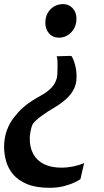

<svg xmlns="http://www.w3.org/2000/svg" viewBox="-26 -769 509 938"><path d="M323.5 -495Q330.5 -484 336.2 -467.5Q342 -451 345.2 -431.5Q348.5 -412 348 -391.5Q348 -358 333.5 -331.2Q319 -304.5 295.2 -283.5Q271.5 -262.5 243 -245.5Q206 -224 177.8 -203.5Q149.5 -183 134.5 -164Q130.5 -156 127.2 -144.8Q124 -133.5 122 -121Q120 -108.5 119.5 -96Q118.5 -49.5 136.5 -16.8Q154.5 16 189.2 33Q224 50 273.5 50Q304.5 50 335.8 43.2Q367 36.5 385 27.5L367 106Q361 111 340.2 121.2Q319.5 131.5 287.8 140Q256 148.5 216.5 148.5Q150 148.5 106.5 130.5Q63 112.5 38.2 83Q13.5 53.5 3.8 18Q-6 -17.5 -6 -52Q-5.5 -98 8 -133.5Q21.5 -169 43 -196.5Q64.5 -224 86 -243Q107.5 -262 131.5 -277.2Q155.5 -292.5 184 -308Q203.5 -319.5 218.8 -333.8Q234 -348 243.2 -365.8Q252.5 -383.5 254 -403.5Q255 -421 255.2 -438.5Q255.5 -456 254.8 -470.8Q254 -485.5 251 -494L317 -496ZM347.5 -676.5Q347 -637 321.8 -611Q296.5 -585 262.5 -585Q231.5 -585 213.2 -606.2Q195 -627.5 195.5 -658Q196 -699 221 -724Q246 -749 283.5 -749Q310 -749 329 -728.8Q348 -708.5 347.5 -676.5Z"/></svg>

Font: Merriweather 48pt ExtraBold
Style: Italic
Weight: 800
Italic angle: -7.8°
Version: Version 2.101